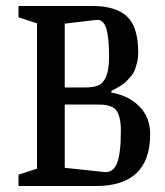

<svg xmlns="http://www.w3.org/2000/svg" viewBox="-20 -623 551 643"><path d="M42 0V-38.1L104 -58.1V-544.9L42 -564.9V-603H289.1Q367.2 -603 405 -568.1Q442.9 -533.2 442.9 -446.8Q442.9 -429.2 439 -413.3Q435.1 -397.5 430.4 -386.5Q425.8 -375.5 416.3 -364.7Q406.7 -354 400.6 -348.1Q394.5 -342.3 383.1 -335.2Q371.6 -328.1 367.4 -325.9Q363.3 -323.7 353 -318.8V-313Q411.6 -302.7 447.3 -266.1Q482.9 -229.5 482.9 -173.8Q482.9 0 300.8 0ZM196.8 -330.1H266.1Q293.9 -330.1 310.1 -337.4Q326.2 -344.7 335.7 -367.4Q345.2 -390.1 345.2 -432.1Q345.2 -499.5 335.4 -529.3Q325.7 -559.1 301.8 -556.2L196.8 -543.9ZM329.1 -46.9Q358.9 -43.9 371.8 -76.2Q384.8 -108.4 384.8 -186Q384.8 -210.4 380.6 -227.1Q376.5 -243.7 370.1 -252.7Q363.8 -261.7 351.6 -266.4Q339.4 -271 328.9 -272Q318.4 -272.9 299.8 -272.9H196.8V-61Z"/></svg>

Font: Grenze
Style: Regular
Weight: 400
Designer: Renata Polastri
Foundry: Omnibus-Type
Version: Version 1.002;PS 001.002;hotconv 1.0.88;makeotf.lib2.5.64775